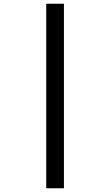

<svg xmlns="http://www.w3.org/2000/svg" viewBox="-20 -778 591 1030"><path d="M228 -758H323V232H228Z"/></svg>

Font: Noto Sans Sora Sompeng Semi
Style: Bold
Weight: 700
Designer: Monotype Design Team. David Williams.
Foundry: Monotype Imaging Inc.
Version: Version 2.101; ttfautohint (v1.8.4.7-5d5b)